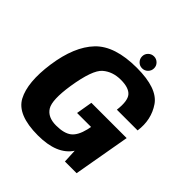

<svg xmlns="http://www.w3.org/2000/svg" viewBox="-210 -955 1116 1116"><g transform="rotate(45 348.0 -397.0)"><path d="M271 4Q427.5 4 485.5 -84.5L489.5 0H585.5L647 -350H357L340 -249.5H455L450 -225Q434.5 -161 402 -136.2Q369.5 -111.5 305 -111.5Q236.5 -111.5 209.2 -155.8Q182 -200 202.5 -333.5Q227 -489 271.8 -527.5Q316.5 -566 384 -566Q449 -566 474.5 -536.8Q500 -507.5 490 -426.5H660.5Q674.5 -527 621.8 -604Q569 -681 400.5 -681Q220 -681 138.2 -595.5Q56.5 -510 32 -339Q8.5 -172 55.2 -84Q102 4 271 4ZM423.5 -700Q444 -700 458.5 -714.5Q473 -729 473 -749.5Q473 -770 458.5 -784.2Q444 -798.5 424 -798.5Q403.5 -798.5 389 -784.2Q374.5 -770 374.5 -749.5Q374.5 -729 388.8 -714.5Q403 -700 423.5 -700Z"/></g></svg>

Font: Anybody
Style: Bold Italic
Weight: 700
Italic angle: -10°
Designer: Tyler Finck
Foundry: Etcetera Type Company
Version: Version 1.113;gftools[0.9.25]